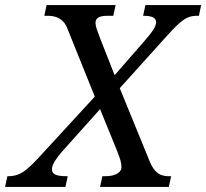

<svg xmlns="http://www.w3.org/2000/svg" viewBox="-69 -734 810 754"><path d="M-49 0 -40 -42H-36Q-16 -42 1.5 -48.5Q19 -55 38 -71Q57 -87 82 -114L334 -388L320 -313L196 -621Q189 -640 177.5 -651Q166 -662 151.5 -667Q137 -672 118 -672H105L114 -714H385L376 -672H353Q328 -672 317 -665Q306 -658 306 -644Q306 -634 311 -619.5Q316 -605 324 -584L398 -396L351 -404L506 -582Q521 -599 532.5 -616.5Q544 -634 544 -647Q544 -660 531.5 -666Q519 -672 496 -672H493L502 -714H721L712 -672H703Q688 -672 675.5 -668Q663 -664 650.5 -655Q638 -646 623.5 -632Q609 -618 590 -597L371 -354L384 -430L521 -95Q530 -75 541 -63Q552 -51 565 -46.5Q578 -42 590 -42H603L594 0H324L333 -42H344Q374 -42 391 -52Q408 -62 408 -77Q408 -91 404 -104.5Q400 -118 389 -146L307 -347L354 -339L175 -139Q158 -120 146.5 -101.5Q135 -83 135 -69Q135 -55 148 -48.5Q161 -42 194 -42H197L188 0Z"/></svg>

Font: Noto Serif
Style: Italic
Weight: 400
Italic angle: -12°
Designer: Monotype Design Team
Foundry: Monotype Imaging Inc.
Version: Version 2.013